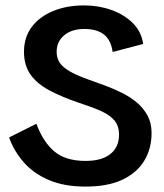

<svg xmlns="http://www.w3.org/2000/svg" viewBox="-20 -689 611 717"><path d="M299.4 7.8Q219.5 7.8 162 -16.9Q104.5 -41.7 68.2 -83.5Q31.8 -125.3 14 -175.8L115.9 -226.9Q140.5 -159.7 182.5 -123.9Q224.6 -88.1 299.4 -88.1Q360.3 -88.1 392.4 -114Q424.5 -139.9 424.5 -185.6Q424.5 -219.4 406.8 -239.8Q389.1 -260.2 356 -274.9Q322.8 -289.7 275.8 -304.7Q210 -327.2 164.1 -351.7Q118.1 -376.2 93.9 -410.6Q69.6 -445 69.6 -495.7Q69.6 -549.7 98.5 -588.3Q127.4 -627 178.5 -647.9Q229.6 -668.8 294.4 -668.8Q348.5 -668.8 396.2 -651.7Q443.9 -634.5 476 -602.8Q508.1 -571 514.6 -524.8L400.6 -494.9Q394.9 -538.3 368.9 -559.5Q342.9 -580.8 294.4 -580.8Q247.9 -580.8 219.7 -557.2Q191.5 -533.7 191.5 -495.7Q191.5 -471.5 203.4 -454.2Q215.3 -436.9 241.7 -421.9Q268.1 -406.9 312.4 -391.2Q340.4 -381.3 372.3 -369.5Q404.3 -357.7 435.2 -342.4Q466.1 -327.1 491 -306.2Q515.9 -285.2 531 -257.3Q546 -229.5 546 -192.3Q546 -133.3 518.3 -88.2Q490.7 -43 436.3 -17.6Q382 7.8 299.4 7.8Z"/></svg>

Font: Panamera Thin
Style: Regular
Weight: 100
Designer: Bastien Sozeau
Foundry: NBR — Bastien Sozeau
Version: Version 3.003;gftools[0.9.33]